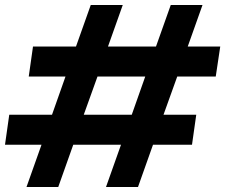

<svg xmlns="http://www.w3.org/2000/svg" viewBox="-40 -748 901 768"><path d="M66 0 126 -169H-20L-3 -289H168L222 -442H75L92 -562H264L323 -728H451L392 -562H584L643 -728H770L711 -562H841L823 -442H669L614 -289H745L728 -169H572L512 0H384L444 -169H253L193 0ZM295 -289H487L541 -442H350Z"/></svg>

Font: Host Grotesk Black
Style: Italic
Weight: 900
Italic angle: -8°
Designer: Doğukan Karapınar based on Poppins by Indian Type Foundry, Jonny Pinhorn
Foundry: Element Type
Version: Version 1.000; ttfautohint (v1.8.4.7-5d5b);gftools[0.9.33]